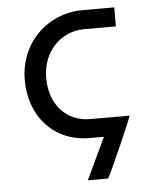

<svg xmlns="http://www.w3.org/2000/svg" viewBox="-48 -517 568 714"><g transform="rotate(-5 235.5 -160.0)"><path d="M271 0H325C322 7 251 156 251 156H327C344 125 418 -43 427 -70H279C193 -70 130 -135 130 -236C130 -336 200 -405 287 -405H405V-476H287C157 -476 50 -376 50 -235C50 -97 141 0 271 0Z"/></g></svg>

Font: Mint Spirit
Style: Regular
Weight: 400
Designer: HARENDAL Hirwen
Foundry: Arkandis Digital Foundry.
Version: Version 1.004;FFEdit